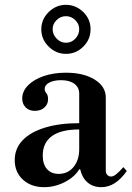

<svg xmlns="http://www.w3.org/2000/svg" viewBox="-20 -763 546 795"><path d="M163 12Q109 12 75 -19Q41 -50 41 -100Q41 -148 73.5 -182Q106 -216 166 -234.5Q226 -253 308 -253V-375Q308 -401 288 -416Q268 -431 233 -431Q203 -431 184 -421Q165 -411 165 -395Q165 -385 172 -377Q179 -369 179 -352Q179 -331 163.5 -317.5Q148 -304 124 -304Q100 -304 86 -318.5Q72 -333 72 -355Q72 -385 96 -409.5Q120 -434 161 -448Q202 -462 253 -462Q326 -462 372 -433.5Q418 -405 418 -359V-55Q418 -45 424.5 -38.5Q431 -32 440 -32Q449 -32 461 -41.5Q473 -51 491 -71L505 -55Q458 12 400 12Q365 12 342.5 -7.5Q320 -27 312 -62H308Q289 -30 248 -9Q207 12 163 12ZM223 -43Q261 -43 284.5 -71.5Q308 -100 308 -146V-227Q233 -227 195 -199.5Q157 -172 157 -119Q157 -83 174.5 -63Q192 -43 223 -43ZM253 -540Q212 -540 181.5 -570Q151 -600 151 -642Q151 -683 181.5 -713Q212 -743 253 -743Q294 -743 324.5 -713.5Q355 -684 355 -642Q355 -600 325 -570Q295 -540 253 -540ZM253 -586Q276 -586 292 -603Q308 -620 308 -642Q308 -664 291.5 -680Q275 -696 253 -696Q231 -696 214.5 -680Q198 -664 198 -642Q198 -620 214.5 -603Q231 -586 253 -586Z"/></svg>

Font: Libre Bodoni
Style: Regular
Weight: 400
Designer: Pablo Impallari, Rodrigo Fuenzalida
Foundry: Impallari Type
Version: Version 2.005;gftools[0.9.23]